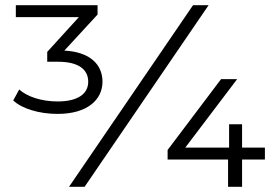

<svg xmlns="http://www.w3.org/2000/svg" viewBox="-20 -720 1070 740"><path d="M202 -281C317 -281 375 -336 375 -405C375 -473 325 -520 228 -525L356 -664V-700H41V-654H284L162 -520V-482H204C283 -482 320 -452 320 -405C320 -359 281 -329 202 -329C139 -329 84 -348 54 -375L31 -333C63 -302 129 -281 202 -281ZM784 -700H724L246 0H306ZM1001 -105V-151H913V-241H863V-151H694L894 -415H832L626 -142V-105H859V0H913V-105Z"/></svg>

Font: Montserrat-Alt1
Style: Regular
Weight: 400
Designer: Differentunic
Foundry: Differentunic
Version: Version 7.222